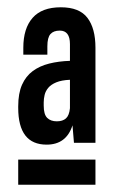

<svg xmlns="http://www.w3.org/2000/svg" viewBox="-20 -725 318 527"><path d="M30 -433Q30 -469 40.5 -492.5Q51 -516 70 -530Q89 -544 115 -550.5Q141 -557 172 -558V-604Q172 -641 144 -641Q127 -641 118.5 -631.5Q110 -622 110 -598V-575H44V-594Q44 -647 69.5 -676Q95 -705 147 -705Q198 -705 220 -676Q242 -647 242 -594V-333H183L179 -381Q162 -328 108 -328Q30 -328 30 -429ZM242 -287V-218H30V-287ZM100 -435Q100 -411 109.5 -401.5Q119 -392 136 -392Q152 -392 161 -400Q170 -408 172 -428V-506Q149 -505 134.5 -499Q120 -493 112.5 -484Q105 -475 102.5 -464.5Q100 -454 100 -444Z"/></svg>

Font: BebasNeueW01-Regular
Style: Regular
Weight: 400
Designer: Ryoichi Tsunekawa
Foundry: Ryoichi Tsunekawa
Version: Version 1.30